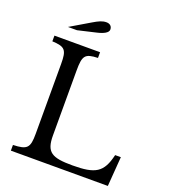

<svg xmlns="http://www.w3.org/2000/svg" viewBox="-168 -1081 1063 1202"><g transform="rotate(20 363.5 -480.0)"><path d="M691 0H45V-38C139 -41 155 -58 155 -152V-618C155 -711 141 -728 55 -732V-770H359V-732C273 -729 260 -712 260 -611V-180C260 -68 300 -45 438 -45C591 -45 639 -73 668 -197H706ZM176 -850 296 -878C341 -888 371 -904 371 -925C371 -947 356 -960 333 -960C306 -960 283 -949 246 -927L116 -850Z"/></g></svg>

Font: Libre Baskerville
Style: Regular
Weight: 400
Designer: Pablo Impallari, Rodrigo Fuenzalida
Foundry: Pablo Impallari, Rodrigo Fuenzalida
Version: Version 1.051;Glyphs 3.2.3 (3260)